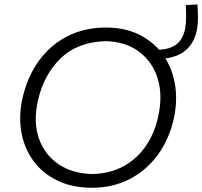

<svg xmlns="http://www.w3.org/2000/svg" viewBox="-20 -852 929 882"><path d="M402.5 10.5Q312.5 10.5 244.8 -22Q177 -54.5 135 -110.8Q93 -167 79 -240.2Q65 -313.5 82 -395Q104 -496.5 157.2 -570.8Q210.5 -645 289.2 -685.2Q368 -725.5 466.5 -725.5Q555 -725.5 621.2 -692Q687.5 -658.5 728.8 -600.5Q770 -542.5 783.2 -467.8Q796.5 -393 779 -310Q758.5 -215.5 706.8 -143.2Q655 -71 577.2 -30.2Q499.5 10.5 402.5 10.5ZM403 -52.5Q488 -54.5 550.5 -90Q613 -125.5 652.5 -185.2Q692 -245 707.5 -320.5Q728 -416.5 703.8 -493Q679.5 -569.5 618.2 -615Q557 -660.5 466 -663Q336 -659.5 257.8 -583.2Q179.5 -507 153 -384.5Q133 -289 159 -215.2Q185 -141.5 248.2 -98.2Q311.5 -55 403 -52.5ZM699 -581 692.5 -623Q742 -623 770 -636Q798 -649 811.5 -671Q825 -693 830.5 -719.5Q834.5 -744 834.8 -773.8Q835 -803.5 833.5 -828.5L887 -831.5Q889 -807.5 889.2 -772.5Q889.5 -737.5 884 -712Q855.5 -581 699 -581Z"/></svg>

Font: Commissioner Flair Light
Style: Italic
Weight: 300
Italic angle: -12°
Designer: Kostas Bartsokas
Foundry: Kostas Bartsokas
Version: Version 1.000; ttfautohint (v1.8.3)